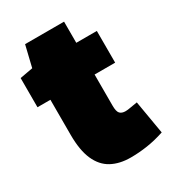

<svg xmlns="http://www.w3.org/2000/svg" viewBox="-165 -749 763 849"><g transform="rotate(-30 216.0 -324.0)"><path d="M252 10Q195 10 154.5 -12Q114 -34 92.5 -82.5Q71 -131 71 -210V-389H5V-538L71 -550L97 -658H296V-550H401V-388H296V-229Q296 -199 305.5 -189Q315 -179 334 -179Q345 -179 360 -182Q375 -185 396 -188L425 -18Q380 -3 337 3.5Q294 10 252 10Z"/></g></svg>

Font: Georama ExtraCondensed Thin Black
Style: Regular
Weight: 900
Version: Version 1.001